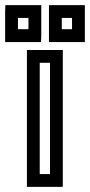

<svg xmlns="http://www.w3.org/2000/svg" viewBox="-87 -704 351 749"><path d="M158 0V-484V-509H133H43H18V-484V0V25H43H133H158V0ZM108 -25H68V-459H108V-25ZM74 -565V-659V-684H49H-42H-66L-67 -659V-565V-540H-42H49H73L74 -565ZM24 -590H-17V-634H24V-590ZM244 -565V-659V-684H219H129H104V-659V-565V-540H129H219H244V-565ZM194 -590H154V-634H194V-590Z"/></svg>

Font: Gamestation DisplayOutline
Style: Regular
Weight: 400
Designer: Jonas Hecksher
Foundry: Jonas Hecksher, Playtypeª, e-types AS
Version: Version 1.003